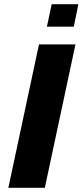

<svg xmlns="http://www.w3.org/2000/svg" viewBox="-20 -901 396 921"><path d="M20 0 167 -688H342L195 0ZM205 -773 228 -881H356L334 -773Z"/></svg>

Font: Saira
Style: Bold Italic
Weight: 700
Italic angle: -12°
Designer: Hector Gatti with collaboration of the Omnibus-Type team
Foundry: Omnibus-Type
Version: Version 1.100; ttfautohint (v1.8.3)